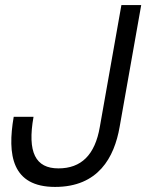

<svg xmlns="http://www.w3.org/2000/svg" viewBox="-20 -720 604 756"><path d="M197 16C367 16 430 -100 451 -220L536 -700H458L373 -220C354 -110 300 -57 210 -57C120 -57 87 -120 112 -260H34C8 -110 27 16 197 16Z"/></svg>

Font: Uncut Sans
Style: Italic
Weight: 400
Italic angle: -10°
Designer: Kasper Nordkvist
Foundry: Uncut Type
Version: Version 1.111;FEAKit 1.0